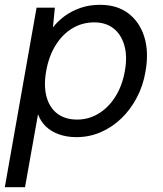

<svg xmlns="http://www.w3.org/2000/svg" viewBox="-34 -558 676 798"><path d="M-14 220 118 -526H194L186 -444Q206 -470 234.5 -491Q263 -512 300 -525Q337 -538 382 -538Q453 -538 500 -502Q547 -466 566 -404Q585 -342 571 -262Q561 -202 534.5 -152Q508 -102 470 -65.5Q432 -29 384.5 -8.5Q337 12 284 12Q244 12 211.5 0.5Q179 -11 157 -32Q135 -53 124 -83L70 220ZM287 -61Q334 -61 375 -85.5Q416 -110 445 -155.5Q474 -201 485 -263Q496 -325 482.5 -370.5Q469 -416 437 -440.5Q405 -465 358 -465Q308 -465 267 -440.5Q226 -416 197.5 -370.5Q169 -325 158 -263Q147 -201 159.5 -155.5Q172 -110 204.5 -85.5Q237 -61 287 -61Z"/></svg>

Font: DM Sans 9pt
Style: Italic
Weight: 400
Italic angle: -10°
Designer: Colophon Foundry, Jonny Pinhorn
Foundry: Colophon Foundry
Version: Version 4.004